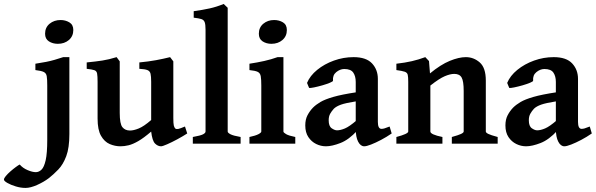

<svg xmlns="http://www.w3.org/2000/svg" viewBox="-151 -716 2973 957"><path d="M214.4 -566.4Q214.4 -535.6 192.4 -516.6Q170.4 -497.6 137.2 -497.6Q111.8 -497.6 92.8 -509.8Q73.7 -522 73.7 -547.9Q73.7 -579.1 96.2 -597.7Q118.7 -616.2 150.9 -616.2Q175.3 -616.2 194.8 -604.5Q214.4 -592.8 214.4 -566.4ZM194.8 -47.9Q194.8 21 179.2 62.5Q163.6 104 139.6 128.9Q115.7 153.8 91.8 172.4Q67.4 190.9 34.2 205.8Q1 220.7 -23.9 220.7Q-47.9 220.7 -72.5 213.1Q-97.2 205.6 -114.3 195.8Q-131.3 186 -131.3 179.2Q-131.3 172.4 -121.8 161.1Q-112.3 149.9 -98.6 137.9Q-85 126 -72 116.5Q-59.1 106.9 -52.7 104Q-37.6 121.6 -13.7 131.8Q10.3 142.1 27.3 142.1Q43 142.1 55.9 129.6Q68.8 117.2 76.7 82.5Q84.5 47.9 84.5 -19V-289.6Q84.5 -320.3 82 -335.7Q79.6 -351.1 67.1 -357.2Q54.7 -363.3 25.4 -366.7V-398.4Q57.6 -403.3 79.6 -407.7Q101.6 -412.1 120.8 -417.7Q140.1 -423.3 164.1 -431.2H194.8Z M782.2 -50.8Q760.3 -36.6 732.7 -21.7Q705.1 -6.8 682.1 3.2Q659.2 13.2 651.9 13.2Q635.7 13.2 621.8 -0.5Q607.9 -14.2 602.5 -60.1Q565.4 -28.3 538.3 -12.7Q511.2 2.9 490 8.1Q468.8 13.2 449.7 13.2Q421.9 13.2 395.8 2Q369.6 -9.3 352.5 -39.1Q335.4 -68.8 335.4 -125V-308.1Q335.4 -336.9 333 -349.6Q330.6 -362.3 319.3 -366.2Q308.1 -370.1 281.2 -373V-404.8Q326.7 -409.2 359.4 -414.3Q392.1 -419.4 430.2 -431.2L445.8 -410.2V-153.3Q445.8 -98.6 459.2 -82Q472.7 -65.4 497.1 -65.4Q515.1 -65.4 540.5 -75.7Q565.9 -85.9 602.5 -117.7V-308.1Q602.5 -335 599.4 -348.4Q596.2 -361.8 583.7 -366.7Q571.3 -371.6 543.5 -373V-404.8Q589.4 -409.2 626.5 -416Q663.6 -422.9 696.8 -431.2L712.9 -410.2V-127.9Q712.9 -100.6 715.3 -90.3Q717.8 -80.1 723.1 -75.2Q728.5 -71.3 738.3 -73.5Q748 -75.7 771 -85.4Z M810.1 0V-33.2Q848.6 -40 861.1 -46.6Q873.5 -53.2 873.5 -60.5V-567.9Q873.5 -594.2 869.1 -605.7Q864.7 -617.2 852.1 -621.1Q839.4 -625 814.5 -627.9V-660.2Q859.9 -666.5 894 -674.1Q928.2 -681.6 963.9 -696.3L983.9 -677.2V-60.5Q983.9 -54.2 997.6 -46.9Q1011.2 -39.6 1048.3 -33.2V0Z M1278.8 -566.4Q1278.8 -535.6 1256.8 -516.6Q1234.9 -497.6 1201.7 -497.6Q1176.8 -497.6 1158 -509.8Q1139.2 -522 1139.2 -547.9Q1139.2 -579.1 1161.4 -597.7Q1183.6 -616.2 1215.3 -616.2Q1240.2 -616.2 1259.5 -604.5Q1278.8 -592.8 1278.8 -566.4ZM1092.3 0V-33.2Q1122.6 -39.6 1137 -47.1Q1151.4 -54.7 1151.4 -60.5V-289.6Q1151.4 -320.3 1148.7 -335.9Q1146 -351.6 1133.8 -357.7Q1121.6 -363.8 1092.3 -366.7V-398.4Q1131.3 -404.3 1166.3 -412.1Q1201.2 -419.9 1232.4 -431.2H1261.7V-60.5Q1261.7 -55.2 1275.1 -47.4Q1288.6 -39.6 1320.8 -33.2V0Z M1801.3 -50.8Q1775.9 -33.2 1748.5 -18.8Q1721.2 -4.4 1698.5 4.4Q1675.8 13.2 1664.6 13.2Q1646 13.2 1634 -10Q1622.1 -33.2 1622.1 -73.2V-307.6Q1622.1 -335.9 1609.9 -354Q1597.7 -372.1 1564.5 -372.1Q1543.5 -371.6 1524.9 -356.4Q1506.3 -341.3 1508.8 -314Q1509.3 -310.1 1493.4 -303.5Q1477.5 -296.9 1455.3 -290.5Q1433.1 -284.2 1414.1 -280.3Q1395 -276.4 1389.6 -277.8L1379.4 -302.7Q1394 -338.4 1429.9 -367.7Q1465.8 -397 1513.4 -414.1Q1561 -431.2 1611.3 -431.2Q1674.3 -431.2 1703.4 -399.9Q1732.4 -368.7 1732.4 -322.8V-108.4Q1732.4 -73.7 1750.5 -73.7Q1756.8 -73.7 1764.9 -75.9Q1772.9 -78.1 1791 -85.4ZM1626.5 -211.4Q1571.3 -202.6 1548.3 -194.3Q1525.4 -186 1513.2 -174.3Q1502 -162.1 1494.6 -148.9Q1487.3 -135.7 1487.3 -116.7Q1487.3 -86.9 1502.2 -76.7Q1517.1 -66.4 1528.8 -66.4Q1545.9 -66.4 1568.4 -75.9Q1590.8 -85.4 1626.5 -116.2L1629.9 -65.4Q1587.9 -19.5 1545.9 -3.2Q1503.9 13.2 1473.6 13.2Q1448.2 13.2 1424.8 1.7Q1401.4 -9.8 1386 -32.7Q1370.6 -55.7 1370.6 -90.8Q1370.6 -120.6 1381.8 -141.8Q1393.1 -163.1 1409.2 -179.7Q1423.8 -194.3 1446 -207.5Q1468.3 -220.7 1510.3 -232.9Q1552.2 -245.1 1626.5 -256.3Z M2101.1 0V-33.2Q2133.3 -42 2146.7 -48.3Q2160.2 -54.7 2160.2 -60.5V-262.7Q2160.2 -311.5 2149.9 -329.6Q2139.6 -347.7 2113.3 -347.7Q2092.8 -347.7 2065.4 -335.9Q2038.1 -324.2 1994.1 -289.6V-60.5Q1994.1 -45.4 2054.2 -33.2V0H1824.7V-33.2Q1883.8 -48.8 1883.8 -60.5V-308.1Q1883.8 -332 1881.3 -343Q1878.9 -354 1866.5 -358.4Q1854 -362.8 1824.7 -366.7V-398.4Q1868.2 -403.3 1901.9 -411.1Q1935.5 -418.9 1968.8 -431.2L1987.3 -411.6L1992.2 -350.1Q2045.4 -394 2090.8 -412.6Q2136.2 -431.2 2170.9 -431.2Q2210 -431.2 2240.2 -404.8Q2270.5 -378.4 2270.5 -314.5V-60.5Q2270.5 -54.7 2282.7 -48.6Q2294.9 -42.5 2329.6 -33.2V0Z M2798.8 -50.8Q2773.4 -33.2 2746.1 -18.8Q2718.8 -4.4 2696 4.4Q2673.3 13.2 2662.1 13.2Q2643.6 13.2 2631.6 -10Q2619.6 -33.2 2619.6 -73.2V-307.6Q2619.6 -335.9 2607.4 -354Q2595.2 -372.1 2562 -372.1Q2541 -371.6 2522.5 -356.4Q2503.9 -341.3 2506.3 -314Q2506.8 -310.1 2491 -303.5Q2475.1 -296.9 2452.9 -290.5Q2430.7 -284.2 2411.6 -280.3Q2392.6 -276.4 2387.2 -277.8L2377 -302.7Q2391.6 -338.4 2427.5 -367.7Q2463.4 -397 2511 -414.1Q2558.6 -431.2 2608.9 -431.2Q2671.9 -431.2 2700.9 -399.9Q2730 -368.7 2730 -322.8V-108.4Q2730 -73.7 2748 -73.7Q2754.4 -73.7 2762.5 -75.9Q2770.5 -78.1 2788.6 -85.4ZM2624 -211.4Q2568.8 -202.6 2545.9 -194.3Q2522.9 -186 2510.7 -174.3Q2499.5 -162.1 2492.2 -148.9Q2484.9 -135.7 2484.9 -116.7Q2484.9 -86.9 2499.8 -76.7Q2514.6 -66.4 2526.4 -66.4Q2543.5 -66.4 2565.9 -75.9Q2588.4 -85.4 2624 -116.2L2627.4 -65.4Q2585.4 -19.5 2543.5 -3.2Q2501.5 13.2 2471.2 13.2Q2445.8 13.2 2422.4 1.7Q2398.9 -9.8 2383.5 -32.7Q2368.2 -55.7 2368.2 -90.8Q2368.2 -120.6 2379.4 -141.8Q2390.6 -163.1 2406.7 -179.7Q2421.4 -194.3 2443.6 -207.5Q2465.8 -220.7 2507.8 -232.9Q2549.8 -245.1 2624 -256.3Z"/></svg>

Font: Dai Banna SIL SemiBold
Style: Regular
Weight: 600
Designer: Victor Gaultney
Foundry: SIL International
Version: Version 4.000